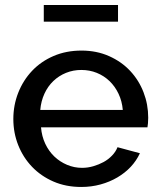

<svg xmlns="http://www.w3.org/2000/svg" viewBox="-20 -733 634 763"><path d="M303 10Q242 10 192.5 -11.5Q143 -33 107.5 -70Q72 -107 52.5 -156Q33 -205 33 -260Q33 -315 52.5 -364.5Q72 -414 107.5 -451.5Q143 -489 193 -510.5Q243 -532 304 -532Q364 -532 413.5 -510Q463 -488 497.5 -451Q532 -414 550.5 -366Q569 -318 569 -265Q569 -253 568 -243Q567 -233 566 -227H143Q146 -191 160 -161.5Q174 -132 196 -111Q218 -90 246.5 -78Q275 -66 306 -66Q329 -66 351 -72.5Q373 -79 391.5 -89Q410 -99 425 -114.5Q440 -130 447 -148L536 -124Q522 -94 499.5 -70Q477 -46 446.5 -28Q416 -10 379.5 0Q343 10 303 10ZM468 -296Q465 -331 451 -360.5Q437 -390 415 -411Q393 -432 364.5 -443.5Q336 -455 303 -455Q271 -455 242.5 -443.5Q214 -432 192 -411Q170 -390 156.5 -360.5Q143 -331 140 -296ZM154 -647V-713H449V-647Z"/></svg>

Font: Rising Sun Medium
Style: Regular
Weight: 500
Designer: Matt McInerney, Pablo Impallari, Rodrigo Fuenzalida (Raleway font), Stephen Hutchings (Greek), Cristiano Sobral (main ch
Foundry: The Rising Sun Project Authors
Version: Version 4.327; ttfautohint (v1.8.4.7-5d5b-dirty)